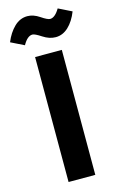

<svg xmlns="http://www.w3.org/2000/svg" viewBox="-173 -970 639 1027"><g transform="rotate(-15 147.0 -457.0)"><path d="M221 0H73V-692H221ZM208 -766Q173 -766 138 -789Q103 -812 90 -812Q62 -812 37 -767L-36 -803Q-16 -852 16 -883Q48 -914 89 -914Q122 -914 156 -891Q190 -868 204 -868Q231 -868 257 -912L330 -876Q310 -825 278.5 -795.5Q247 -766 208 -766Z"/></g></svg>

Font: FiraSans
Style: Regular
Weight: 600
Designer: Carrois Corporate & Edenspiekermann AG
Foundry: Carrois Corporate GbR & Edenspiekermann AG
Version: Version 3.106;PS 003.106;hotconv 1.0.70;makeotf.lib2.5.58329